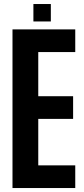

<svg xmlns="http://www.w3.org/2000/svg" viewBox="-20 -948 422 968"><path d="M43 0H359.4V-114.3H172.9V-348.6H348.6V-462.9H172.9V-685.5H359.4V-799.8H43V0ZM148.4 -839.8H236.3V-927.7H148.4V-839.8Z"/></svg>

Font: Yellow Ladder Regular
Style: Regular
Weight: 400
Designer: Zima Creative
Version: Version 2.002